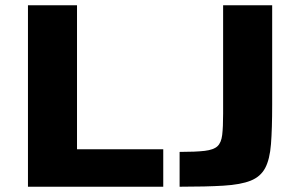

<svg xmlns="http://www.w3.org/2000/svg" viewBox="-20 -708 1135 728"><path d="M86 0V-688H272V-142H599V0ZM661 0V-132Q722 -132 756 -136Q790 -140 804.5 -153.5Q819 -167 822.5 -196.5Q826 -226 826 -277V-688H1012V-311Q1012 -220 1007.5 -162Q1003 -104 985.5 -71Q968 -38 930.5 -23Q893 -8 827.5 -4Q762 0 661 0Z"/></svg>

Font: Saira Expanded
Style: Bold
Weight: 700
Width: 7
Designer: Hector Gatti with collaboration of the Omnibus-Type team
Foundry: Omnibus-Type
Version: Version 1.100; ttfautohint (v1.8.3)